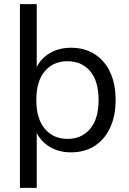

<svg xmlns="http://www.w3.org/2000/svg" viewBox="-20 -725 623 925"><path d="M76 180V-705H157V-371H145Q161 -428 208.5 -461.5Q256 -495 322 -495Q387 -495 435.5 -464.5Q484 -434 510.5 -377.5Q537 -321 537 -243Q537 -166 510.5 -109.5Q484 -53 436 -22Q388 9 322 9Q256 9 209 -24.5Q162 -58 145 -114H157V180ZM305 -56Q374 -56 414.5 -104.5Q455 -153 455 -243Q455 -334 414.5 -382Q374 -430 305 -430Q237 -430 196 -382Q155 -334 155 -243Q155 -153 196 -104.5Q237 -56 305 -56Z"/></svg>

Font: Nunito Sans 12pt ExtraLight 12pt
Style: Regular
Weight: 400
Version: Version 3.101;gftools[0.9.27]